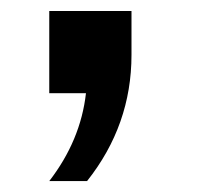

<svg xmlns="http://www.w3.org/2000/svg" viewBox="-20 -875 360 350"><path d="M69.8 -855H219.7V-774.9Q219.7 -647 138.7 -544.9H69.8Q127 -619.1 136.7 -705.1H69.8Z"/></svg>

Font: FORM UDPGothic
Style: Bold
Weight: 700
Foundry: Pronama LLC
Version: Version 1.051